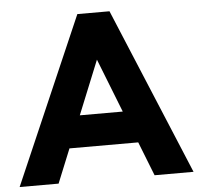

<svg xmlns="http://www.w3.org/2000/svg" viewBox="-75 -763 843 815"><g transform="rotate(-5 346.5 -355.0)"><path d="M-24 0 284 -710H421L717 0H551L494 -145H201L142 0ZM257 -281H440L350 -510Z"/></g></svg>

Font: Livvic
Style: Bold
Weight: 700
Designer: Jacques Le Bailly, Baron von Fonthausen
Version: Version 1.001; ttfautohint (v1.8.2)